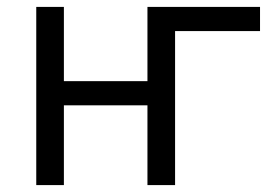

<svg xmlns="http://www.w3.org/2000/svg" viewBox="-20 -536 797 556"><path d="M85 0H165V-231H407V0H487V-446H733V-516H407V-301H165V-516H85Z"/></svg>

Font: LVC Sans
Style: Regular
Weight: 400
Designer: Mike Abbink, Paul van der Laan, Pieter van Rosmalen
Foundry: Bold Monday
Version: Version 3.0